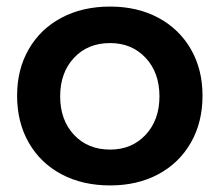

<svg xmlns="http://www.w3.org/2000/svg" viewBox="-20 -559 668 584"><path d="M596 -268Q596 -187 560.5 -125Q525 -63 461.5 -29Q398 5 315 5Q231 5 167 -29Q103 -63 67.5 -125Q32 -187 32 -268Q32 -348 67.5 -409.5Q103 -471 167 -505Q231 -539 315 -539Q398 -539 461.5 -505Q525 -471 560.5 -409.5Q596 -348 596 -268ZM163 -266Q163 -194 205 -149Q247 -104 315 -104Q381 -104 423 -149Q465 -194 465 -266Q465 -338 423 -383Q381 -428 315 -428Q247 -428 205 -383Q163 -338 163 -266Z"/></svg>

Font: Montserrat arm2 Medium
Style: Regular
Weight: 500
Designer: Julieta Ulanovsky
Foundry: Julieta Ulanovsky
Version: Version 6.000